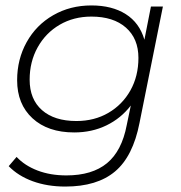

<svg xmlns="http://www.w3.org/2000/svg" viewBox="-20 -504 667 706"><path d="M579 -480 493 -52Q469 71 403 126.5Q337 182 220 182Q154 182 100.5 162.5Q47 143 12 107L41 73Q71 105 118 123Q165 141 224 141Q319 141 373.5 96Q428 51 446 -44L461 -116Q425 -69 371.5 -43Q318 -17 253 -17Q156 -17 99.5 -69Q43 -121 43 -209Q43 -286 78 -349Q113 -412 175.5 -448Q238 -484 316 -484Q392 -484 442.5 -452Q493 -420 511 -358L535 -480ZM489 -291Q489 -362 443 -402.5Q397 -443 316 -443Q251 -443 199.5 -413Q148 -383 118.5 -330Q89 -277 89 -211Q89 -139 134.5 -99Q180 -59 261 -59Q327 -59 378.5 -89Q430 -119 459.5 -171.5Q489 -224 489 -291Z"/></svg>

Font: Montserrat Ace
Style: Light Italic
Weight: 300
Italic angle: -11.3°
Designer: Julieta Ulanovsky
Foundry: Julieta Ulanovsky
Version: Version 1